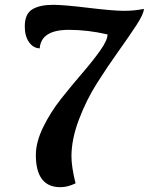

<svg xmlns="http://www.w3.org/2000/svg" viewBox="-20 -769 618 798"><path d="M578 -732Q578 -712 547 -664.5Q516 -617 472 -555.5Q428 -494 383.5 -424Q339 -354 308 -272Q277 -190 277 -119Q277 -76 294 -7Q261 9 231 9Q129 9 129 -125Q129 -178 159.5 -240.5Q190 -303 234 -358.5Q278 -414 322 -465Q366 -516 396.5 -559Q427 -602 427 -626Q344 -645 266 -645Q151 -645 145 -568Q118 -569 100.5 -594Q83 -619 83 -659Q83 -711 114 -730Q145 -749 201 -749Q244 -749 347 -736.5Q450 -724 496 -724Q539 -724 578 -732Z"/></svg>

Font: Lobster Two
Style: Bold Italic
Weight: 700
Designer: Pablo Impallari
Foundry: Pablo Impallari. www.impallari.com
Version: Version 2.000